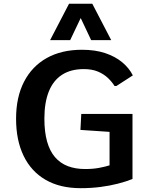

<svg xmlns="http://www.w3.org/2000/svg" viewBox="-20 -984 791 1014"><path d="M406.2 9.8Q296.9 9.8 220.7 -34.4Q144.5 -78.6 104.7 -160.9Q64.9 -243.2 64.9 -356.9Q64.9 -470.7 106.9 -552.2Q148.9 -633.8 226.8 -677.5Q304.7 -721.2 412.6 -721.2Q482.9 -721.2 535.9 -703.4Q588.9 -685.5 625.2 -655.3Q661.6 -625 681.6 -585.9L594.7 -529.8H585Q571.3 -551.8 549.8 -572.3Q528.3 -592.8 497.1 -606Q465.8 -619.1 422.9 -619.1Q354 -619.1 307.6 -589.1Q261.2 -559.1 237.8 -500.7Q214.4 -442.4 214.4 -357.4Q214.4 -287.6 228.5 -237.1Q242.7 -186.5 270.3 -154.3Q297.9 -122.1 337.9 -106.7Q377.9 -91.3 429.7 -91.3Q470.7 -91.3 503.2 -97.4Q535.6 -103.5 558.6 -110.8V-287.6L404.8 -297.9L409.2 -382.3H679.7V-38.6Q645 -24.9 602.3 -13.9Q559.6 -2.9 510.3 3.4Q460.9 9.8 406.2 9.8ZM244.6 -772 344.7 -964.4H467.3L567.4 -772H461.4L406.2 -888.7L350.6 -772Z"/></svg>

Font: Comme SemiBold
Style: Regular
Weight: 600
Version: Version 1.000;gftools[0.9.27]